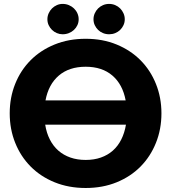

<svg xmlns="http://www.w3.org/2000/svg" viewBox="-20 -930 854 958"><path d="M785.5 -364.5Q785.5 -285.5 758.2 -217.5Q731 -149.5 681.5 -99.2Q632 -49 562.2 -20.5Q492.5 8 407.5 8Q322.5 8 252.5 -20.5Q182.5 -49 132.8 -99.2Q83 -149.5 55.8 -217.5Q28.5 -285.5 28.5 -364.5Q28.5 -443.5 55.8 -511.5Q83 -579.5 132.8 -629.5Q182.5 -679.5 252.5 -708Q322.5 -736.5 407.5 -736.5Q492.5 -736.5 562.2 -707.8Q632 -679 681.5 -629Q731 -579 758.2 -511Q785.5 -443 785.5 -364.5ZM607 -429Q592 -509 540.8 -553Q489.5 -597 407.5 -597Q325 -597 273.5 -553Q222 -509 207 -429ZM205.5 -308Q212 -266.5 228.8 -233.8Q245.5 -201 271.2 -178.5Q297 -156 331.2 -144Q365.5 -132 407.5 -132Q449.5 -132 483.5 -144Q517.5 -156 543 -178.5Q568.5 -201 585 -233.8Q601.5 -266.5 608.5 -308ZM602.5 -834Q602.5 -818 596.2 -804.5Q590 -791 579.5 -780.8Q569 -770.5 554.8 -764.8Q540.5 -759 524.5 -759Q508.5 -759 494.2 -764.8Q480 -770.5 469.5 -780.8Q459 -791 452.8 -804.5Q446.5 -818 446.5 -834Q446.5 -849.5 452.8 -863.5Q459 -877.5 469.5 -888Q480 -898.5 494.2 -904.5Q508.5 -910.5 524.5 -910.5Q540.5 -910.5 554.8 -904.5Q569 -898.5 579.5 -888Q590 -877.5 596.2 -863.5Q602.5 -849.5 602.5 -834ZM372.5 -834Q372.5 -818 366.2 -804.5Q360 -791 349 -780.8Q338 -770.5 323.5 -764.8Q309 -759 292.5 -759Q277.5 -759 263.8 -764.8Q250 -770.5 239.5 -780.8Q229 -791 222.8 -804.5Q216.5 -818 216.5 -834Q216.5 -849.5 222.8 -863.5Q229 -877.5 239.5 -888Q250 -898.5 263.8 -904.5Q277.5 -910.5 292.5 -910.5Q309 -910.5 323.5 -904.5Q338 -898.5 349 -888Q360 -877.5 366.2 -863.5Q372.5 -849.5 372.5 -834Z"/></svg>

Font: Lato
Style: Regular
Weight: 900
Designer: Lukasz Dziedzic with Adam Twardoch and Botio Nikoltchev
Foundry: tyPoland Lukasz Dziedzic
Version: Version 2.010; 2014-09-01; http://www.latofonts.com/; ttfaut